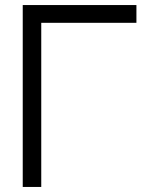

<svg xmlns="http://www.w3.org/2000/svg" viewBox="-20 -740 570 760"><path d="M143.3 0H70V-720H520V-649.7H143.3Z"/></svg>

Font: Manrope Variable Light
Style: Regular
Weight: 200
Designer: Mikhail Sharanda
Foundry: Mikhail Sharanda
Version: Version 4.505